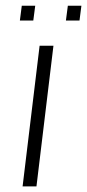

<svg xmlns="http://www.w3.org/2000/svg" viewBox="-20 -664 310 684"><path d="M60.5 0 121.1 -501H170.4L109.9 0ZM214.8 -590.8 221.7 -643.6H270L263.2 -590.8ZM50.8 -590.8 57.6 -643.6H105.5L98.6 -590.8Z"/></svg>

Font: Muli
Style: ExtraLightItalic
Weight: 200
Italic angle: -7°
Designer: Vernon Adams
Foundry: newtypography
Version: Version 2.0; ttfautohint (v1.00rc1.2-2d82) -l 8 -r 50 -G 200